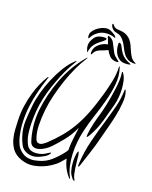

<svg xmlns="http://www.w3.org/2000/svg" viewBox="-171 -1034 897 1131"><g transform="rotate(20 277.5 -468.5)"><path d="M210 -153Q248 -189 278.5 -225Q309 -261 335.5 -305.5Q362 -350 384.5 -407.5Q407 -465 429 -543Q441 -588 449.5 -630Q458 -672 456 -712Q456 -720 457 -720Q459 -720 460 -717Q461 -714 462 -712Q477 -665 472 -613.5Q467 -562 453 -508.5Q439 -455 420.5 -400Q402 -345 389 -290Q381 -256 377 -218Q373 -180 374.5 -142.5Q376 -105 384 -69Q392 -33 409 -2Q410 -1 410 1V3Q407 3 406 2L404 0Q365 -42 351 -103Q337 -86 322.5 -70Q308 -54 282 -37Q240 -9 188.5 1.5Q137 12 86 -12Q56 -27 40 -51.5Q24 -76 16.5 -104.5Q9 -133 7.5 -162.5Q6 -192 5 -216Q3 -263 9.5 -307Q16 -351 27 -389.5Q38 -428 52 -459Q66 -490 79 -511Q80 -513 82.5 -515.5Q85 -518 86 -518Q88 -517 86.5 -512.5Q85 -508 84 -506Q69 -461 57 -414Q45 -367 39 -319Q33 -271 34.5 -222.5Q36 -174 48 -125Q53 -105 63 -83.5Q73 -62 96 -45Q109 -35 123 -31Q137 -27 150 -26.5Q163 -26 174.5 -28Q186 -30 196 -33Q241 -44 273.5 -73Q306 -102 329 -132Q338 -142 344 -155Q343 -174 345 -199Q347 -224 350 -246Q353 -268 355 -283Q357 -298 356 -297Q333 -246 301.5 -207.5Q270 -169 247 -145Q232 -129 213.5 -117Q195 -105 177 -100Q159 -95 144 -100Q129 -105 122 -123Q108 -164 102 -213.5Q96 -263 101 -314Q112 -416 149.5 -515Q187 -614 255 -696Q259 -701 262.5 -703Q266 -705 260 -695Q238 -661 217.5 -617Q197 -573 180.5 -524.5Q164 -476 151.5 -425Q139 -374 134 -326Q129 -278 130 -231.5Q131 -185 145 -149Q150 -136 158.5 -132.5Q167 -129 176 -131.5Q185 -134 194 -140.5Q203 -147 210 -153ZM226 -73Q215 -67 203 -61Q191 -55 178.5 -51.5Q166 -48 152 -48Q138 -48 123 -53Q94 -63 81.5 -86.5Q69 -110 62 -132Q46 -180 47.5 -227.5Q49 -275 55 -329Q59 -367 71.5 -412.5Q84 -458 103 -503Q122 -548 145.5 -587Q169 -626 195 -651Q197 -653 202.5 -658.5Q208 -664 210 -662Q211 -661 201 -645Q191 -629 177 -602Q163 -575 149 -540.5Q135 -506 121.5 -466.5Q108 -427 99 -385Q90 -344 87 -305Q84 -266 84.5 -233.5Q85 -201 87.5 -178.5Q90 -156 92 -148Q97 -128 106.5 -106.5Q116 -85 133 -77Q150 -69 175.5 -72Q201 -75 221 -86Q222 -87 227 -90Q232 -93 237.5 -96.5Q243 -100 247.5 -102.5Q252 -105 253 -104Q254 -102 252 -98Q250 -94 245.5 -89Q241 -84 235.5 -79.5Q230 -75 226 -73ZM497 -281Q485 -233 468.5 -183Q452 -133 440 -96Q438 -91 436 -86Q434 -81 432 -82Q429 -83 429 -88.5Q429 -94 429 -99Q433 -174 451.5 -248Q470 -322 493 -397Q507 -444 519.5 -492.5Q532 -541 534 -597Q534 -604 536 -604Q539 -604 541 -597Q552 -570 549 -527.5Q546 -485 536.5 -439Q527 -393 515 -350Q503 -307 497 -281ZM508 -500Q494 -446 478 -389Q462 -332 433 -281Q431 -278 426.5 -270.5Q422 -263 419 -264Q417 -264 417 -272Q417 -280 418 -285Q419 -297 422 -314.5Q425 -332 429.5 -350.5Q434 -369 438.5 -386.5Q443 -404 447 -416Q449 -422 453.5 -439.5Q458 -457 463 -481Q468 -505 473 -533.5Q478 -562 481.5 -590Q485 -618 486 -643Q487 -668 484 -686Q482 -695 485 -695Q487 -695 489 -693Q491 -691 492 -689Q504 -672 509.5 -648Q515 -624 516.5 -598Q518 -572 515.5 -546Q513 -520 508 -500ZM418 -68Q421 -48 424.5 -32Q428 -16 437 -1Q438 0 438.5 2.5Q439 5 437 5Q432 5 427 0Q416 -13 409 -25Q402 -37 396 -67Q394 -79 393 -96Q392 -113 393 -129Q394 -145 396.5 -155.5Q399 -166 403 -166Q404 -166 405.5 -160.5Q407 -155 408.5 -148.5Q410 -142 410.5 -135.5Q411 -129 411 -127Q414 -96 418 -68ZM225 -839Q227 -850 238 -863.5Q249 -877 264.5 -887Q280 -897 298 -902Q316 -907 332 -902Q340 -899 348.5 -894.5Q357 -890 363.5 -885.5Q370 -881 373.5 -876.5Q377 -872 376 -869Q375 -867 370.5 -869.5Q366 -872 361 -873Q334 -879 308.5 -875Q283 -871 261 -852Q253 -846 245 -835.5Q237 -825 234 -817Q231 -811 230 -813Q225 -817 224.5 -825.5Q224 -834 225 -839ZM532 -765Q507 -765 491.5 -774Q476 -783 465.5 -797Q455 -811 447 -827.5Q439 -844 429.5 -859Q420 -874 407 -885.5Q394 -897 373 -900Q360 -902 352 -908.5Q344 -915 339.5 -922Q335 -929 334 -935Q333 -941 335 -942Q339 -943 341.5 -939.5Q344 -936 347.5 -932Q351 -928 359 -924Q367 -920 384 -920Q412 -919 429.5 -910Q447 -901 458.5 -887.5Q470 -874 477 -857.5Q484 -841 491.5 -824.5Q499 -808 508.5 -794Q518 -780 535 -772Q540 -770 541.5 -767.5Q543 -765 532 -765ZM443 -743Q443 -740 437.5 -739.5Q432 -739 431 -739Q403 -739 387.5 -755Q372 -771 364 -788Q346 -779 322 -770.5Q298 -762 287 -746Q285 -743 281.5 -736Q278 -729 276 -729Q275 -729 273.5 -732.5Q272 -736 273 -747Q275 -768 286 -781.5Q297 -795 310 -803Q323 -811 334.5 -814.5Q346 -818 350 -818Q344 -834 341 -842Q338 -850 336.5 -853Q335 -856 334.5 -857Q334 -858 334 -861Q332 -865 334.5 -866.5Q337 -868 340 -866Q363 -858 373.5 -838Q384 -818 395 -796Q404 -777 415 -767Q426 -757 443 -744ZM516 -754Q510 -749 500.5 -748Q491 -747 480 -747Q461 -747 447 -756Q433 -765 424 -778.5Q415 -792 410.5 -809Q406 -826 406 -843Q406 -845 407 -848Q408 -851 410 -851Q421 -851 429 -833.5Q437 -816 451 -796Q462 -782 477.5 -772Q493 -762 513 -755H515Q516 -754 516 -754ZM321 -850Q329 -850 330.5 -846Q332 -842 327 -837Q320 -829 309.5 -821.5Q299 -814 288.5 -804.5Q278 -795 268.5 -781.5Q259 -768 254 -747Q253 -742 253 -738.5Q253 -735 250 -735Q248 -735 245 -747Q240 -758 239.5 -771.5Q239 -785 243 -796Q257 -832 277.5 -841Q298 -850 321 -850Z"/></g></svg>

Font: mr_AkronimG
Style: Regular
Weight: 400
Version: Version 1.002 April 14, 2020